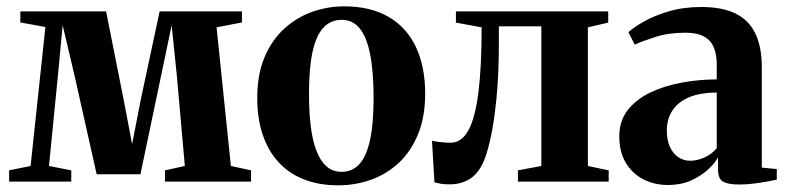

<svg xmlns="http://www.w3.org/2000/svg" viewBox="-20 -558 2420 590"><path d="M8 0V-34.5L74 -48L119.5 -475L42.5 -489V-523H306L360.5 -249L386 -115L412 -249L470.5 -523H723.5V-489L645.5 -474L689.5 -48L751.5 -34.5V0H487V-34.5L548 -48L523.5 -324.5L507.5 -480.5L475 -325L411.5 -22.5H277L209 -326L172.5 -480.5L158 -326L130.5 -48L199 -34.5V0Z M770.5 -257Q770.5 -328.5 792.5 -381.2Q814.5 -434 852.5 -469Q890.5 -504 938.2 -521.2Q986 -538.5 1038 -538.5Q1118.5 -538.5 1174 -506.2Q1229.5 -474 1258 -413.8Q1286.5 -353.5 1286.5 -270Q1286.5 -198.5 1264.5 -145.2Q1242.5 -92 1205 -57.2Q1167.5 -22.5 1119.5 -5.5Q1071.5 11.5 1019.5 11.5Q960 11.5 913.8 -6.8Q867.5 -25 835.8 -59.8Q804 -94.5 787.2 -144.2Q770.5 -194 770.5 -257ZM1030 -30Q1063 -30 1084.8 -54.2Q1106.5 -78.5 1117.2 -128.5Q1128 -178.5 1128 -256Q1128 -309 1123.2 -353Q1118.5 -397 1107.2 -429.5Q1096 -462 1077 -479.5Q1058 -497 1030 -497Q996 -497 973.8 -473Q951.5 -449 940.5 -399Q929.5 -349 929.5 -270.5Q929.5 -217.5 934.5 -173.8Q939.5 -130 951.2 -97.8Q963 -65.5 982.2 -47.8Q1001.5 -30 1030 -30Z M1361 8.5Q1345 8.5 1333.8 6.5Q1322.5 4.5 1315 2L1307.5 -125.5Q1317.5 -123 1333.8 -121.2Q1350 -119.5 1365.5 -119.5Q1398 -119.5 1419 -157Q1440 -194.5 1450 -273Q1460 -351.5 1460 -474L1381 -488.5V-523H1849V-488.5L1786.5 -474V-48L1850.5 -34.5V0H1571.5V-34.5L1643.5 -48V-477H1513V-428Q1513 -326.5 1505.2 -251.5Q1497.5 -176.5 1486.2 -127.8Q1475 -79 1463.5 -56Q1447.5 -22.5 1421.8 -7Q1396 8.5 1361 8.5Z M2033 10.5Q1990.5 10.5 1956.5 -7.2Q1922.5 -25 1902.8 -58.2Q1883 -91.5 1883 -139Q1883 -186.5 1909 -219.8Q1935 -253 1978.5 -273.8Q2022 -294.5 2075.2 -304.2Q2128.5 -314 2182.5 -314V-360Q2182.5 -391 2173.2 -412.8Q2164 -434.5 2143 -446Q2122 -457.5 2086 -457.5Q2034.5 -457.5 1994.2 -444.5Q1954 -431.5 1930.5 -421L1911 -459Q1926.5 -473.5 1958 -491.5Q1989.5 -509.5 2034.8 -523Q2080 -536.5 2135 -536.5Q2198.5 -536.5 2239.5 -516.8Q2280.5 -497 2300.8 -455.8Q2321 -414.5 2321 -350V-43L2367 -38.5V-6Q2356 -3.5 2337 0Q2318 3.5 2295.2 6.2Q2272.5 9 2251 9Q2218.5 9 2202.5 0.5Q2186.5 -8 2186.5 -37V-74.5Q2177 -56.5 2155.5 -36.8Q2134 -17 2103 -3.2Q2072 10.5 2033 10.5ZM2101 -64Q2122 -64 2144.8 -74.2Q2167.5 -84.5 2182.5 -102.5V-273.5Q2130.5 -273.5 2096.2 -258.5Q2062 -243.5 2045.5 -217.2Q2029 -191 2029 -157Q2029 -128.5 2038.2 -107.5Q2047.5 -86.5 2064 -75.2Q2080.5 -64 2101 -64Z"/></svg>

Font: Merriweather 96pt
Style: Bold
Weight: 700
Version: Version 2.100